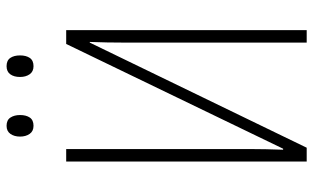

<svg xmlns="http://www.w3.org/2000/svg" viewBox="-200 -730 931 570"><g transform="rotate(-90 265.0 -445.5)"><path d="M70 0V-714H107V-168Q107 -142 106.5 -121.5Q106 -101 105 -70H108L419 -714H460V0H423V-537Q423 -569 423.5 -592Q424 -615 425 -644H423L111 0ZM353 -811Q337 -811 329 -822.5Q321 -834 321 -851Q321 -869 329 -880Q337 -891 353 -891Q370 -891 377.5 -880Q385 -869 385 -851Q385 -833 377.5 -822Q370 -811 353 -811ZM176 -811Q160 -811 152 -822.5Q144 -834 144 -851Q144 -868 152 -879.5Q160 -891 176 -891Q193 -891 200.5 -879.5Q208 -868 208 -851Q208 -833 200.5 -822Q193 -811 176 -811Z"/></g></svg>

Font: Noto Sans Mono Condensed ExtraLight
Style: Regular
Weight: 200
Width: 3
Designer: Monotype Design Team
Foundry: Monotype Imaging Inc.
Version: Version 2.014; ttfautohint (v1.8.4.7-5d5b)